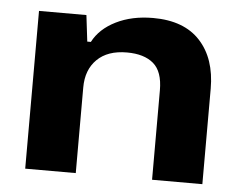

<svg xmlns="http://www.w3.org/2000/svg" viewBox="-44 -598 812 650"><g transform="rotate(5 362.0 -273.0)"><path d="M64 0V-536.1H225.1L235.8 -446.8H248Q271.5 -492.2 325.4 -519Q379.4 -545.9 451.2 -545.9Q556.6 -545.9 611.3 -486.3Q666 -426.8 666 -324.2V0H495.1V-304.2Q495.1 -367.7 463.4 -394.8Q431.6 -421.9 373 -421.9Q307.6 -421.9 271.7 -386.5Q235.8 -351.1 235.8 -291V0Z"/></g></svg>

Font: Hubot Sans Expanded
Style: Bold
Weight: 700
Width: 7
Designer: Deni Anggara
Foundry: GitHub
Version: Version 1.001;gftools[0.9.31]